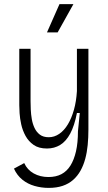

<svg xmlns="http://www.w3.org/2000/svg" viewBox="-20 -758 525 936"><path d="M217 158Q182 158 148.5 148.5Q115 139 89 118Q63 97 48 64L98 37Q113 70 144.5 87.5Q176 105 216 105Q253 105 279.5 91Q306 77 323.5 49Q341 21 350.5 -20.5Q360 -62 360 -118L369 -207H355Q343 -145 322.5 -107Q302 -69 273.5 -51.5Q245 -34 209 -34Q169 -34 144 -51.5Q119 -69 104.5 -95.5Q90 -122 83.5 -151.5Q77 -181 75.5 -206Q74 -231 74 -245V-520H129V-265Q129 -247 130 -224Q131 -201 135 -177.5Q139 -154 148.5 -134Q158 -114 174.5 -101.5Q191 -89 218 -89Q245 -89 269 -105.5Q293 -122 311 -152Q329 -182 340.5 -223Q352 -264 355 -314V-520H411V-126Q411 -87 407.5 -51Q404 -15 395.5 16.5Q387 48 372.5 74Q358 100 336.5 119Q315 138 285.5 148Q256 158 217 158ZM261 -600H209L270 -738H338Z"/></svg>

Font: Bricolage Grotesque SemiCondensed ExtraLight
Style: Regular
Weight: 250
Width: 4
Designer: Mathieu Triay
Foundry: Atelier Triay
Version: Version 1.000;gftools[0.9.30]